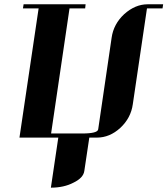

<svg xmlns="http://www.w3.org/2000/svg" viewBox="-20 -635 773 886"><path d="M69.8 0 158.2 -596.2H85.9L88.9 -615.2H375L373 -596.2H300.8L215.8 -19H358.9Q430.2 -19 433.1 -38.1L495.1 -460.9Q503.9 -523.9 553.2 -569.8Q604 -615.2 661.1 -615.2H732.9L730 -596.2H658.2L592.8 -153.8Q584 -90.3 535.2 -44.9Q486.3 0 426.8 0H392.1L369.1 153.8Q364.7 186 318.8 208Q274.9 231 214.8 231L249 0Z"/></svg>

Font: Hjet
Style: Italic
Weight: 400
Designer: T. Christopher White
Version: Version 1.2